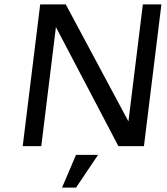

<svg xmlns="http://www.w3.org/2000/svg" viewBox="-20 -669 763 879"><path d="M639 0 719 -649H634L568 -113L281 -649H164L84 0H169L236 -545L522 0ZM429 40H328L264 190H328Z"/></svg>

Font: Gamestation Text
Style: Italic
Weight: 400
Designer: Jonas Hecksher
Foundry: Jonas Hecksher, Playtypeª, e-types AS
Version: Version 1.003